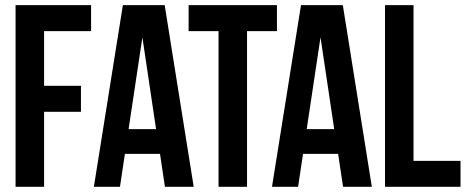

<svg xmlns="http://www.w3.org/2000/svg" viewBox="-20 -720 1803 740"><path d="M40 0V-700.2H331.1V-600.1H149.9V-389.2H292V-289.1H149.9V0Z M341.8 0 453.6 -700.2H614.7L726.6 0H615.7L596.7 -127H461.4L442.4 0ZM475.6 -222.2H581.5L528.8 -576.2Z M707 -600.1V-700.2H1047.4V-600.1H932.1V0H822.3V-600.1Z M1028.3 0 1140.1 -700.2H1301.3L1413.1 0H1302.2L1283.2 -127H1147.9L1128.9 0ZM1162.1 -222.2H1268.1L1215.3 -576.2Z M1463.9 0V-700.2H1573.7V-100.1H1754.9V0Z"/></svg>

Font: Bebas Neue Bold
Style: Regular
Weight: 700
Designer: Ryoichi Tsunekawa
Foundry: Ryoichi Tsunekawa
Version: Version 1.300